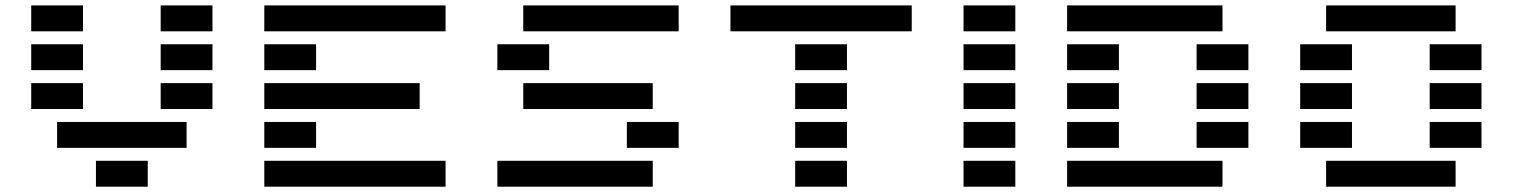

<svg xmlns="http://www.w3.org/2000/svg" viewBox="-20 -704 5704 724"><path d="M97.7 -585.9V-683.6H293V-585.9ZM585.9 -585.9V-683.6H781.2V-585.9ZM97.7 -439.5V-537.1H293V-439.5ZM585.9 -439.5V-537.1H781.2V-439.5ZM97.7 -293V-390.6H293V-293ZM585.9 -293V-390.6H781.2V-293ZM195.3 -146.5V-244.1H683.6V-146.5ZM341.8 0V-97.7H537.1V0Z M1660.2 -97.7V0H976.6V-97.7ZM976.6 -585.9V-683.6H1660.2V-585.9ZM976.6 -439.5V-537.1H1171.9V-439.5ZM976.6 -293V-390.6H1562.5V-293ZM976.6 -146.5V-244.1H1171.9V-146.5Z M1855.5 0V-97.7H2441.4V0ZM1953.1 -585.9V-683.6H2539.1V-585.9ZM1855.5 -439.5V-537.1H2050.8V-439.5ZM1953.1 -293V-390.6H2441.4V-293ZM2343.8 -146.5V-244.1H2539.1V-146.5Z M2978.5 0V-97.7H3173.8V0ZM2734.4 -585.9V-683.6H3418V-585.9ZM2978.5 -439.5V-537.1H3173.8V-439.5ZM2978.5 -293V-390.6H3173.8V-293ZM2978.5 -146.5V-244.1H3173.8V-146.5Z M3613.3 -585.9V-683.6H3808.6V-585.9ZM3613.3 0V-97.7H3808.6V0ZM3613.3 -146.5V-244.1H3808.6V-146.5ZM3613.3 -293V-390.6H3808.6V-293ZM3613.3 -439.5V-537.1H3808.6V-439.5Z M4003.9 0V-97.7H4589.8V0ZM4589.8 -683.6V-585.9H4003.9V-683.6ZM4003.9 -439.5V-537.1H4199.2V-439.5ZM4492.2 -439.5V-537.1H4687.5V-439.5ZM4003.9 -293V-390.6H4199.2V-293ZM4492.2 -293V-390.6H4687.5V-293ZM4003.9 -146.5V-244.1H4199.2V-146.5ZM4492.2 -146.5V-244.1H4687.5V-146.5Z M4980.5 0V-97.7H5468.8V0ZM5468.8 -683.6V-585.9H4980.5V-683.6ZM4882.8 -439.5V-537.1H5078.1V-439.5ZM5371.1 -439.5V-537.1H5566.4V-439.5ZM4882.8 -293V-390.6H5078.1V-293ZM5371.1 -293V-390.6H5566.4V-293ZM4882.8 -146.5V-244.1H5078.1V-146.5ZM5371.1 -146.5V-244.1H5566.4V-146.5Z"/></svg>

Font: Trigram
Style: Regular
Weight: 400
Designer: GGBotNet
Foundry: GGBotNet
Version: 1.05